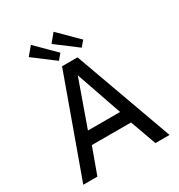

<svg xmlns="http://www.w3.org/2000/svg" viewBox="-215 -1084 1143 1226"><g transform="rotate(-30 356.5 -470.5)"><path d="M196 -941 145 -880 300 -763 334 -803ZM363 -941 313 -880 468 -763 502 -803ZM39 0H143L213 -192H502L571 0H675L414 -723H300ZM238 -285 358 -623 475 -285Z"/></g></svg>

Font: United Sans Medium
Style: Regular
Weight: 500
Designer: Pablo Impallari, Rodrigo Fuenzalida (Modified by Dan O. Williams)
Version: Version 1.000;PS 001.000;hotconv 1.0.88;makeotf.lib2.5.64775